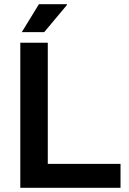

<svg xmlns="http://www.w3.org/2000/svg" viewBox="-20 -888 610 908"><path d="M76 0V-686H206V-113H550V0ZM83 -736 164 -868H296L297 -865L189 -736Z"/></svg>

Font: Archivo SemiBold
Style: Regular
Weight: 600
Designer: Hector Gatti
Foundry: Omnibus-Type
Version: Version 2.001